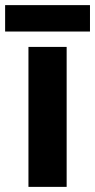

<svg xmlns="http://www.w3.org/2000/svg" viewBox="-33 -729 371 749"><path d="M227 0H78V-546H227ZM318 -709V-606H-13V-709Z"/></svg>

Font: Noto Sans Armenian
Style: Regular
Weight: 400
Designer: Monotype Design Team
Foundry: Monotype Imaging Inc.
Version: Version 2.007